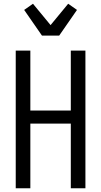

<svg xmlns="http://www.w3.org/2000/svg" viewBox="-20 -1005 540 1025"><path d="M64 0V-735H142V-415H358V-735H436V0H358V-345H142V0ZM204 -815 109 -952 156 -985 250 -871 344 -985 391 -952 296 -815Z"/></svg>

Font: Moesevka
Style: Regular
Weight: 400
Monospace: yes
Designer: Belleve Invis
Foundry: Belleve Invis
Version: Version 32.5.0; ttfautohint (v1.8.4)